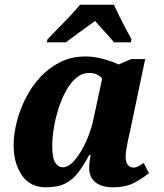

<svg xmlns="http://www.w3.org/2000/svg" viewBox="-20 -786 697 816"><path d="M175 10Q108 10 73 -41Q38 -92 38 -168Q38 -215 51 -267Q64 -319 89 -368.5Q114 -418 151 -458Q188 -498 236 -522Q284 -546 344 -546Q381 -546 422 -534.5Q463 -523 484 -512L538 -535H597L532 -225Q529 -214 525 -194.5Q521 -175 517.5 -154.5Q514 -134 514 -120Q514 -97 523 -85.5Q532 -74 546 -74Q559 -74 568.5 -79.5Q578 -85 591 -93L613 -50Q588 -30 552 -10Q516 10 458 10Q414 10 386.5 -10.5Q359 -31 359 -73Q359 -96 365 -127H359Q336 -84 312.5 -53Q289 -22 257 -6Q225 10 175 10ZM247 -75Q272 -75 298.5 -106.5Q325 -138 347 -187Q369 -236 379 -288L414 -451Q405 -464 390.5 -470Q376 -476 360 -476Q329 -476 304 -455Q279 -434 260 -399Q241 -364 228 -322.5Q215 -281 208.5 -240Q202 -199 202 -167Q202 -114 215 -94.5Q228 -75 247 -75ZM182 -619Q200 -638 225 -663.5Q250 -689 275.5 -715.5Q301 -742 320 -766H464Q473 -746 486.5 -719Q500 -692 514 -665Q528 -638 539 -619L536 -606H465Q456 -617 441 -633.5Q426 -650 410.5 -667Q395 -684 384 -697Q353 -675 318.5 -649.5Q284 -624 260 -606H179Z"/></svg>

Font: Noto Serif SemiCondensed ExtraBold
Style: Italic
Weight: 800
Width: 4
Italic angle: -12°
Designer: Monotype Design Team
Foundry: Monotype Imaging Inc.
Version: Version 2.014; ttfautohint (v1.8.4.7-5d5b)